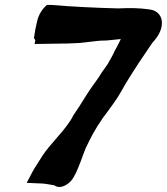

<svg xmlns="http://www.w3.org/2000/svg" viewBox="-20 -739 675 777"><path d="M117 -586C120 -581 119 -582 123 -576L120 -561L255 -563C269 -564 284 -564 300 -565L345 -570C367 -573 387 -575 409 -575H410C428 -576 452 -580 469 -581C463 -568 453 -549 441 -527V-526C436 -516 431 -506 425 -496L424 -495C412 -469 399 -460 378 -424C363 -403 344 -377 329 -353C311 -323 291 -293 274 -268V-266C250 -224 215 -188 178 -144C156 -117 148 -103 131 -76C116 -53 105 -33 97 -16L88 1L157 4L200 11C225 30 264 5 278 -22C298 -56 313 -106 327 -140C348 -183 360 -209 397 -263C401 -269 407 -275 413 -284C432 -311 453 -337 471 -370C491 -407 535 -476 573 -531C582 -545 589 -554 596 -565C621 -592 633 -616 635 -640C638 -671 620 -697 584 -701C541 -707 506 -707 458 -705C374 -707 269 -712 188 -719H170C152 -704 137 -681 131 -656C125 -633 121 -611 118 -589Z"/></svg>

Font: Vapor
Style: ExBdObl
Weight: 800
Foundry: Cannot Into Space Fonts
Version: Version 0.179